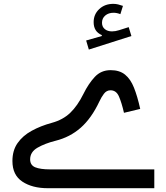

<svg xmlns="http://www.w3.org/2000/svg" viewBox="-20 -991 874 1011"><path d="M627.4 -960 613.8 -916.5Q595.2 -923.8 578.1 -923.8Q551.3 -923.8 534.2 -909.2Q517.1 -894.5 517.1 -871.1Q517.1 -850.1 531.7 -837.9Q546.4 -825.7 569.8 -825.7Q587.4 -825.7 606.9 -832L657.7 -848.1L671.9 -801.3L447.8 -730L433.6 -777.8L516.1 -801.3V-806.2Q473.1 -824.2 473.1 -874.5Q473.1 -915.5 502.4 -943.1Q531.7 -970.7 576.7 -970.7Q589.4 -970.7 601.6 -967.8Q613.8 -964.8 627.4 -960ZM632.8 -397Q620.6 -450.2 606.4 -482.9Q592.3 -515.6 562 -515.6Q541 -515.6 527.1 -497.1Q513.2 -478.5 503.4 -457Q461.9 -368.7 405.3 -318.6Q348.6 -268.6 271.5 -249.5Q216.8 -235.8 177.7 -213.4Q138.7 -190.9 138.7 -151.9Q138.7 -121.1 165.5 -110.1Q192.4 -99.1 243.2 -99.1H792.5V0H231.4Q149.9 0 97.7 -34.7Q45.4 -69.3 45.4 -143.1Q45.4 -198.7 72.5 -237.5Q99.6 -276.4 146.7 -302.2Q193.8 -328.1 252.9 -344.2Q311 -359.9 349.6 -396.7Q388.2 -433.6 419.4 -496.6Q445.8 -550.3 479 -585.9Q512.2 -621.6 562.5 -621.6Q609.4 -621.6 638.4 -598.1Q667.5 -574.7 685.5 -529.3Q703.6 -483.9 718.3 -417.5Z"/></svg>

Font: Estedad-FD Medium
Style: Regular
Weight: 500
Designer: Amin Abedi
Version: Version 7.3